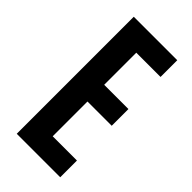

<svg xmlns="http://www.w3.org/2000/svg" viewBox="-222 -756 812 812"><g transform="rotate(45 184.0 -350.0)"><path d="M60 -700H320V-600H175V-408H320V-308H175V-100H320V0H60Z"/></g></svg>

Font: Gully ECD Medium
Style: Regular
Weight: 500
Width: 2
Designer: jaikishan Patel
Foundry: MagicType
Version: Version 1.000;Glyphs 3.2 (3242)